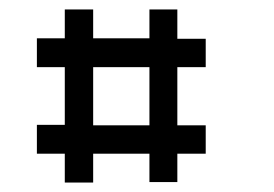

<svg xmlns="http://www.w3.org/2000/svg" viewBox="-20 -618 580 406"><path d="M296 -476H177V-353H296ZM117 -598H177V-537H296V-598H355V-536H415V-476H355V-353H415V-293H355V-233H296V-293H177V-232H117V-293H58V-354H117V-476H58V-537H117Z"/></svg>

Font: 3270 Nerd Font Mono
Style: Regular
Weight: 400
Monospace: yes
Version: Version 3.0.1;Nerd Fonts 3.0.0